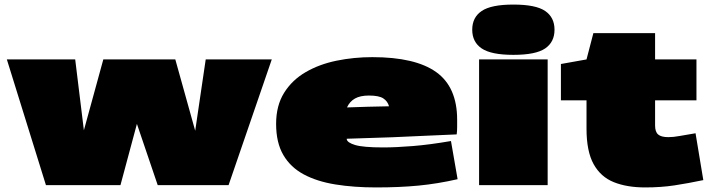

<svg xmlns="http://www.w3.org/2000/svg" viewBox="-20 -810 3120 840"><path d="M181 0 10 -550H309L347 -240L432 -550H747L834 -238L880 -550H1169L980 0H670L579 -268L507 0Z M1625 10Q1528 10 1447.5 -3Q1367 -16 1309 -47Q1251 -78 1219.5 -132Q1188 -186 1188 -268Q1188 -348 1223 -404Q1258 -460 1317.5 -494.5Q1377 -529 1452.5 -544.5Q1528 -560 1609 -560Q1797 -560 1888.5 -494.5Q1980 -429 1980 -286Q1980 -273 1980 -254.5Q1980 -236 1978 -222Q1921 -220 1852 -216.5Q1783 -213 1696 -209.5Q1609 -206 1497 -203V-201Q1499 -186 1534 -175.5Q1569 -165 1657 -165Q1712 -165 1786 -171Q1860 -177 1953 -193L1982 -26Q1894 -6 1811 2Q1728 10 1625 10ZM1498 -340Q1542 -342 1590.5 -343Q1639 -344 1682 -345Q1676 -367 1657 -379.5Q1638 -392 1594 -392Q1556 -392 1533 -379Q1510 -366 1498 -340Z M2226 -570Q2129 -570 2087.5 -598Q2046 -626 2046 -680Q2046 -734 2087.5 -762Q2129 -790 2226 -790Q2324 -790 2365 -762Q2406 -734 2406 -680Q2406 -626 2365 -598Q2324 -570 2226 -570ZM2076 0V-550H2376V0Z M2802 10Q2723 10 2665.5 -13Q2608 -36 2577 -92Q2546 -148 2546 -247V-371H2434V-530L2546 -550L2576 -665H2846V-550H3027V-371H2846V-261Q2846 -233 2859.5 -221.5Q2873 -210 2904 -210Q2926 -210 2953 -215Q2980 -220 3023 -227L3057 -22Q2990 -8 2931 1Q2872 10 2802 10Z"/></svg>

Font: Georama ExtraExtended Black
Style: Regular
Weight: 900
Width: 8
Designer: Jean-Baptiste Levee
Foundry: Production Type
Version: Version 1.000